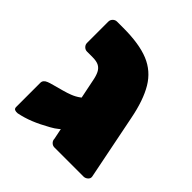

<svg xmlns="http://www.w3.org/2000/svg" viewBox="-161 -705 837 837"><g transform="rotate(45 257.0 -286.5)"><path d="M288 0Q277 0 269 -8Q261 -16 261 -27L201 -321Q196 -349 188 -365Q180 -381 166 -388.5Q152 -396 127 -396H93Q82 -396 74 -404Q66 -412 66 -423V-554Q66 -565 74 -573Q82 -581 93 -581H132Q230 -581 289.5 -556.5Q349 -532 382.5 -476Q416 -420 434 -327L494 -27Q496 -16 487 -8Q478 0 467 0ZM212 -49Q171 -26 137.5 -12.5Q104 1 69 8Q59 9 52 6Q45 3 45 -7V-156Q45 -173 66 -181Q73 -184 93.5 -189.5Q114 -195 137.5 -201.5Q161 -208 176 -214Q197 -222 214.5 -235Q232 -248 246.5 -266.5Q261 -285 273 -310L331 -300Q324 -227 310.5 -178.5Q297 -130 273 -99.5Q249 -69 212 -49Z"/></g></svg>

Font: Rubik Black
Style: Regular
Weight: 900
Designer: Hubert and Fischer
Foundry: Hubert and Fischer
Version: Version 2.300;gftools[0.9.30]